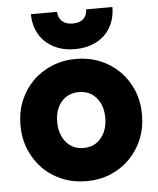

<svg xmlns="http://www.w3.org/2000/svg" viewBox="-54 -796 708 859"><g transform="rotate(-5 300.0 -367.0)"><path d="M300 16Q300 16 300 16Q300 16 300 16Q242 16 192 -4.5Q142 -25 105 -62.5Q68 -100 47.5 -150Q27 -200 27 -259Q27 -318 47.5 -368Q68 -418 105 -455Q142 -492 192 -512.5Q242 -533 300 -533Q359 -533 408.5 -512.5Q458 -492 495 -455Q532 -418 552.5 -368Q573 -318 573 -259Q573 -200 552.5 -150Q532 -100 495 -62.5Q458 -25 408.5 -4.5Q359 16 300 16ZM300 -133Q300 -133 300 -133Q300 -133 300 -133Q349 -133 378.5 -168.5Q408 -204 408 -259Q408 -315 378.5 -349.5Q349 -384 300 -384Q251 -384 221.5 -349.5Q192 -315 192 -259Q192 -204 221.5 -168.5Q251 -133 300 -133ZM300 -577Q300 -577 300 -577Q300 -577 300 -577Q257 -577 223.5 -590Q190 -603 166 -626Q142 -649 129.5 -681Q117 -713 117 -750Q146 -750 176 -750Q206 -750 235 -750Q235 -724 252 -708Q269 -692 300 -692Q332 -692 348.5 -708Q365 -724 365 -750Q394 -750 424 -750Q454 -750 483 -750Q483 -713 470.5 -681Q458 -649 434.5 -626Q411 -603 377 -590Q343 -577 300 -577Z"/></g></svg>

Font: Tilt Warp
Style: Regular
Weight: 400
Designer: Andy Clymer
Foundry: Andy Clymer
Version: Version 1.000